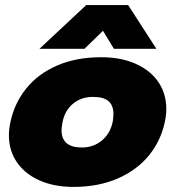

<svg xmlns="http://www.w3.org/2000/svg" viewBox="-20 -720 687 755"><path d="M319 -700H484L595 -528H428L385 -599L312 -528H135ZM15 -188Q15 -213 21 -240Q37 -315 83.5 -372.5Q130 -430 205 -462.5Q280 -495 378 -495Q456 -495 514 -469Q572 -443 603 -397Q634 -351 634 -291Q634 -267 628 -240Q612 -165 564.5 -107.5Q517 -50 441.5 -17.5Q366 15 269 15Q193 15 135.5 -10.5Q78 -36 46.5 -82Q15 -128 15 -188ZM423 -240Q426 -257 426 -272Q426 -305 407 -322Q388 -339 345 -339Q300 -339 267.5 -312.5Q235 -286 226 -240Q222 -218 222 -208Q222 -140 302 -140Q347 -140 380 -167Q413 -194 423 -240Z"/></svg>

Font: Prompt ExtraBold
Style: Italic
Weight: 800
Italic angle: -12°
Designer: Katatrad Team
Foundry: CadsonDemak
Version: Version 1.001